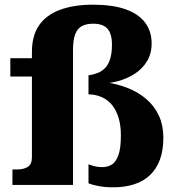

<svg xmlns="http://www.w3.org/2000/svg" viewBox="-20 -788 751 818"><path d="M24 -540H170V-462H24ZM397 -431 445 -454V-414L420 -439Q476 -432 523 -413.5Q570 -395 604.5 -365Q639 -335 657.5 -294Q676 -253 676 -202Q676 -147 661 -107Q646 -67 618 -41Q590 -15 550.5 -2.5Q511 10 463 10Q427 10 399 4.5Q371 -1 357 -7V-88Q361 -87 369 -84Q377 -81 389.5 -78.5Q402 -76 415 -76Q439 -76 456.5 -87Q474 -98 484.5 -127Q495 -156 495 -211Q495 -254 485 -286.5Q475 -319 457.5 -340.5Q440 -362 415 -373.5Q390 -385 360 -386H357V-467Q378 -470 396 -477Q414 -484 428 -498.5Q442 -513 449.5 -537.5Q457 -562 457 -598Q457 -644 438 -665.5Q419 -687 377 -687Q348 -687 329 -677Q310 -667 300.5 -642.5Q291 -618 291 -573V0H33V-66H51Q82 -66 99 -77.5Q116 -89 116 -118V-566Q116 -637 147 -681Q178 -725 236.5 -746.5Q295 -768 376 -768Q460 -768 515 -748.5Q570 -729 598 -692Q626 -655 626 -603Q626 -559 606 -526.5Q586 -494 553 -473Q520 -452 479.5 -441.5Q439 -431 397 -431Z"/></svg>

Font: Roboto Serif 20pt
Style: Bold
Weight: 700
Version: Version 1.008